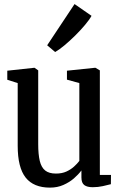

<svg xmlns="http://www.w3.org/2000/svg" viewBox="-20 -890 576 922"><path d="M425 9Q398.5 9 384.8 -1.2Q371 -11.5 371 -38V-71.5Q356.5 -52 334.8 -33.2Q313 -14.5 284.2 -1.8Q255.5 11 220 11Q141.5 11 103.2 -37.2Q65 -85.5 65 -190V-491L15 -507V-550.5L144.5 -564.5H146L163.5 -552V-197.5Q163.5 -148.5 171 -117.2Q178.5 -86 197 -71.2Q215.5 -56.5 248.5 -56.5Q277.5 -56.5 298.8 -66.2Q320 -76 335.5 -90Q351 -104 361 -117.5V-491L301.5 -507.5V-550.5L436 -564.5H438.5L459.5 -552V-50H513L512.5 -5.5Q497 -1.5 473.8 3.8Q450.5 9 425 9ZM244.5 -640.5 206.5 -672.5 338 -870.5 419.5 -814Q409.5 -795.5 388.2 -770.2Q367 -745 341 -719.2Q315 -693.5 289.5 -672.2Q264 -651 245.5 -640.5Z"/></svg>

Font: Merriweather 24pt SemiCondensed
Style: Regular
Weight: 400
Width: 4
Designer: Eben Sorkin
Foundry: Eben Sorkin
Version: Version 2.100